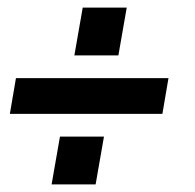

<svg xmlns="http://www.w3.org/2000/svg" viewBox="-20 -530 514 506"><path d="M198 -510H314L292 -384H176ZM22 -324H424L408 -230H6ZM138 -170H254L232 -44H116Z"/></svg>

Font: Cabin
Style: Bold Italic
Weight: 700
Italic angle: -7°
Designer: Pablo Impallari
Foundry: Pablo Impallari. http://www.impallari.com Igino Marini. http://www.ikern.com
Version: Version 2.200